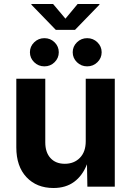

<svg xmlns="http://www.w3.org/2000/svg" viewBox="-20 -944 663 971"><path d="M250.5 6.8Q165.5 6.8 114 -47.9Q62.5 -102.5 62.5 -198.7V-545.9H209V-224.1Q209 -173.3 235.4 -144.5Q261.7 -115.7 307.6 -115.7Q354.5 -115.7 384 -145.8Q413.6 -175.8 413.6 -230V-545.9H560.5V0H421.9L419.9 -113.3Q397 -55.2 354.7 -24.2Q312.5 6.8 250.5 6.8ZM248.5 -923.8 311 -849.6 372.6 -923.8H482.9V-920.4L359.4 -793H262.2L138.7 -920.4V-923.8ZM204.6 -608.4Q174.3 -608.4 152.8 -629.4Q131.3 -650.4 131.3 -679.7Q131.3 -709 152.8 -730Q174.3 -751 204.6 -751Q234.9 -751 256.1 -730Q277.3 -709 277.3 -679.7Q277.3 -650.4 256.1 -629.4Q234.9 -608.4 204.6 -608.4ZM420.9 -608.4Q390.6 -608.4 369.1 -629.4Q347.7 -650.4 347.7 -679.7Q347.7 -709 369.1 -730Q390.6 -751 420.9 -751Q451.2 -751 472.7 -730Q494.1 -709 494.1 -679.7Q494.1 -650.4 472.7 -629.4Q451.2 -608.4 420.9 -608.4Z"/></svg>

Font: Inter-Bold
Style: Bold
Weight: 700
Designer: Rasmus Andersson
Foundry: rsms
Version: Version 4.000;git-a52131595